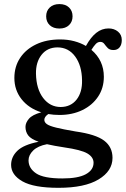

<svg xmlns="http://www.w3.org/2000/svg" viewBox="-20 -673 618 942"><path d="M351 -28Q450 -14 491 17Q532 48 532 101.5Q532 166 463.8 207.2Q395.5 248.5 267 248.5Q146 248.5 90.2 216.8Q34.5 185 34.5 136Q34.5 96.5 65.2 66.8Q96 37 169.5 22.5Q131.5 9 118.2 -8.8Q105 -26.5 105 -50.5Q105 -70.5 121.8 -90.2Q138.5 -110 182.5 -122Q121 -141.5 85.8 -186.2Q50.5 -231 50.5 -290.5Q50.5 -346.5 78.8 -389Q107 -431.5 157.5 -455.5Q208 -479.5 275 -479.5Q312 -479.5 344 -471Q376 -462.5 401.5 -447.5L402.5 -449Q425 -490 452.2 -511.8Q479.5 -533.5 512.5 -533.5Q540 -533.5 558.8 -518Q577.5 -502.5 577.5 -476.5Q577.5 -454 566.8 -440.8Q556 -427.5 537 -427.5Q518 -427.5 508.5 -437.5Q499 -447.5 491.8 -457.5Q484.5 -467.5 472 -467.5Q459.5 -467.5 449.8 -457.2Q440 -447 428.5 -428.5Q489.5 -376.5 489.5 -296.5Q489.5 -241 461.2 -198.8Q433 -156.5 383.8 -132.8Q334.5 -109 272 -109Q243 -109 217 -113.5Q197.5 -100 197.5 -85Q197.5 -73 210 -64Q222.5 -55 255.8 -46.8Q289 -38.5 351 -28ZM261.5 -440.5Q212 -440 183.8 -404Q155.5 -368 156.5 -311.5Q158 -236.5 191.8 -192.2Q225.5 -148 278 -148Q327.5 -148.5 355.8 -184.5Q384 -220.5 382.5 -279.5Q381.5 -351 348.8 -395.8Q316 -440.5 261.5 -440.5ZM120 113.5Q120 152.5 157 177.5Q194 202.5 286 202.5Q363 202.5 401 181.8Q439 161 439 125.5Q439 98 408.8 80Q378.5 62 294.5 50Q245 42.5 210.5 34.5Q166 43 143 65.2Q120 87.5 120 113.5ZM271.5 -533Q241.5 -533 224 -549.5Q206.5 -566 206.5 -593Q206.5 -619.5 224 -636.2Q241.5 -653 271.5 -653Q301.5 -653 318.8 -636.2Q336 -619.5 336 -593Q336 -566.5 318.8 -549.8Q301.5 -533 271.5 -533Z"/></svg>

Font: Fraunces 9pt S050
Style: Regular
Weight: 400
Version: Version 1.000; ttfautohint (v1.8.3)